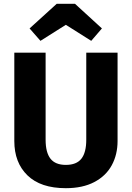

<svg xmlns="http://www.w3.org/2000/svg" viewBox="-20 -969 691 1006"><path d="M325 17Q193 17 124 -50Q55 -117 55 -230V-693H219V-237Q219 -170 244.5 -137.5Q270 -105 325 -105Q381 -105 406.5 -137.5Q432 -170 432 -237V-693H596V-230Q596 -159 565.5 -103Q535 -47 474 -15Q413 17 325 17ZM135 -820 277 -949H373L514 -820L458 -755L325 -839L192 -755Z"/></svg>

Font: Fira Sans BGR
Style: Bold
Weight: 700
Designer: bBox Type GmbH & Carrois Corporate GbR & Edenspiekermann AG
Foundry: bBox Type GmbH & Carrois Corporate GbR & Edenspiekermann AG
Version: Version 4.301